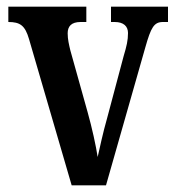

<svg xmlns="http://www.w3.org/2000/svg" viewBox="-20 -556 525 576"><path d="M67 -439 195 0H298L416 -414C433 -474 442 -490 469 -490H484V-536H313V-490H324C351 -490 364 -477 364 -457C364 -435 360 -418 351 -388L302 -204C288 -155 279 -111 273 -85C268 -118 256 -173 243 -219L191 -405C187 -422 183 -438 183 -456C183 -477 194 -490 222 -490H239V-536H5V-490C40 -490 55 -480 67 -439Z"/></svg>

Font: Noto Serif Lao ExtraCondensed SemiBold
Style: Regular
Weight: 600
Width: 2
Designer: Monotype Design Team
Foundry: Monotype Imaging Inc.
Version: Version 2.003